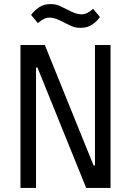

<svg xmlns="http://www.w3.org/2000/svg" viewBox="-20 -918 640 938"><path d="M163 -588H156V0H80V-698H199L437 -110H444V-698H520V0H401ZM373 -782Q347 -782 328 -791Q309 -800 293 -808Q269 -821 252.5 -826.5Q236 -832 223 -832Q207 -832 193.5 -825Q180 -818 165 -805L132 -845Q146 -865 169.5 -881.5Q193 -898 227 -898Q253 -898 272 -889Q291 -880 307 -872Q331 -859 347.5 -853.5Q364 -848 377 -848Q394 -848 407 -855Q420 -862 435 -875L468 -835Q455 -815 431.5 -798.5Q408 -782 373 -782Z"/></svg>

Font: Lilex
Style: Regular
Weight: 400
Monospace: yes
Designer: Mike Abbink, Paul van der Laan, Pieter van Rosmalen, Mikhael Khrustik
Foundry: Mikhael Khrustik
Version: Version 2.510